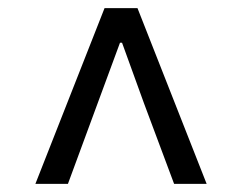

<svg xmlns="http://www.w3.org/2000/svg" viewBox="-20 -769 595 472"><path d="M67 -317 237 -749H318L488 -317H408L334 -515L280 -664H275L220 -515L147 -317Z"/></svg>

Font: Noto Sans CJK KR Regular (TTF)
Style: Regular
Weight: 400
Designer: Ryoko NISHIZUKA 西塚涼子 (kana & ideographs); Paul D. Hunt (Latin, Greek & Cyrillic); Wenlong ZHANG 张文龙 (bopomofo); Sandoll 
Foundry: Adobe Systems Incorporated
Version: Version 1.004;PS 1.004;hotconv 1.0.82;makeotf.lib2.5.63406